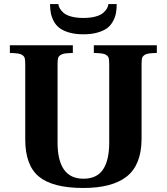

<svg xmlns="http://www.w3.org/2000/svg" viewBox="-20 -916 826 951"><path d="M28.8 -653.8V-691.9H340.8V-653.8Q313 -652.8 300 -650.9Q287.1 -648.9 278.1 -642.3Q269 -635.7 267.1 -625.7Q265.1 -615.7 265.1 -595.2V-210.9Q265.1 -30.8 393.1 -30.8Q460 -30.8 490.5 -76.7Q521 -122.6 521 -210.9V-595.2Q521 -615.7 519 -625.7Q517.1 -635.7 508.1 -642.3Q499 -648.9 485.8 -650.9Q472.7 -652.8 444.8 -653.8V-691.9H756.8V-653.8Q729 -652.8 716.1 -650.9Q703.1 -648.9 694.1 -642.3Q685.1 -635.7 683.1 -625.7Q681.2 -615.7 681.2 -595.2V-225.1Q679.7 -98.6 607.7 -41.7Q535.6 15.1 393.1 15.1Q241.7 15.1 173.3 -40.8Q105 -96.7 105 -225.1V-595.2Q105 -615.7 103 -625.7Q101.1 -635.7 92 -642.3Q83 -648.9 69.8 -650.9Q56.6 -652.8 28.8 -653.8ZM228 -896H269Q270 -885.3 275.9 -874.8Q281.7 -864.3 294.4 -852.8Q307.1 -841.3 332.5 -834.2Q357.9 -827.1 393.1 -827.1Q428.2 -827.1 453.6 -834.2Q479 -841.3 491.7 -852.8Q504.4 -864.3 510.3 -874.8Q516.1 -885.3 517.1 -896H558.1Q558.1 -871.6 554.4 -851.6Q550.8 -831.5 540 -811.3Q529.3 -791 511.5 -777.3Q493.7 -763.7 463.6 -754.9Q433.6 -746.1 393.1 -746.1Q352.5 -746.1 322.5 -754.9Q292.5 -763.7 274.7 -777.3Q256.8 -791 246.1 -811.3Q235.4 -831.5 231.7 -851.6Q228 -871.6 228 -896Z"/></svg>

Font: Linguistics Pro
Style: Bold
Weight: 700
Designer: Stefan Peev, Context Ltd
Foundry: Stefan Peev, Context Ltd
Version: Version 001.000